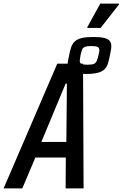

<svg xmlns="http://www.w3.org/2000/svg" viewBox="-55 -1039 758 1059"><path d="M-35 0 261 -688H403L406 0H307L308 -170H140L68 0ZM173 -256H311L314 -578H307ZM417 -631Q378 -631 356.5 -636.5Q335 -642 326.5 -653.5Q318 -665 318 -682Q318 -693 320.5 -705.5Q323 -718 326 -733Q331 -759 337.5 -778.5Q344 -798 357.5 -810.5Q371 -823 395 -829Q419 -835 459 -835Q499 -835 520.5 -829.5Q542 -824 550.5 -813Q559 -802 559 -783Q559 -774 556.5 -761Q554 -748 551 -733Q546 -706 539.5 -686.5Q533 -667 519.5 -655Q506 -643 482 -637Q458 -631 417 -631ZM427 -682Q452 -682 462.5 -686.5Q473 -691 478 -702Q483 -713 488 -733Q490 -742 491.5 -749.5Q493 -757 493 -762Q493 -775 483.5 -780Q474 -785 449 -785Q425 -785 413.5 -780.5Q402 -776 397.5 -764.5Q393 -753 389 -733Q388 -724 386.5 -716.5Q385 -709 385 -704Q385 -691 394 -686.5Q403 -682 427 -682ZM427 -885V-890L498 -1019H601V-1014L500 -885Z"/></svg>

Font: Saira Condensed Medium
Style: Italic
Weight: 500
Width: 3
Italic angle: -12°
Designer: Hector Gatti with collaboration of the Omnibus-Type team
Foundry: Omnibus-Type
Version: Version 1.101